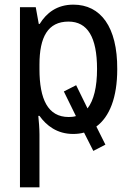

<svg xmlns="http://www.w3.org/2000/svg" viewBox="-20 -567 570 827"><path d="M66 240H150V11C150 -14 147 -48 145 -68H150C180 -26 226 10 295 10C312 10 328 8 342 4L382 83L434 56L395 -22C452 -64 485 -147 485 -269C486 -452 413 -547 296 -547C225 -547 180 -511 151 -464H147L134 -536H66ZM276 -63C186 -63 150 -140 150 -269V-289C150 -407 186 -474 275 -474C357 -474 398 -407 398 -270C398 -192 384 -135 357 -100L308 -200L255 -173L307 -67C298 -64 287 -63 276 -63Z"/></svg>

Font: Noto Sans Mono Condensed
Style: Regular
Weight: 400
Width: 3
Designer: Monotype Design Team
Foundry: Monotype Imaging Inc.
Version: Version 2.014